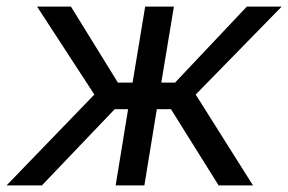

<svg xmlns="http://www.w3.org/2000/svg" viewBox="-36 -561 873 581"><path d="M-16.1 0 249.5 -274.9 76.2 -541H178.7L320.8 -311H365.2L403.3 -541H490.2L452.1 -311H493.7L710.9 -541H816.4L556.2 -274.9L729.5 0H625.5L481.4 -230.5H438.5L400.9 0H314L351.6 -230.5H311L90.8 0Z"/></svg>

Font: Inter 17pt
Style: Italic
Weight: 400
Italic angle: -9.3988°
Version: Version 4.001;git-66647c0bb